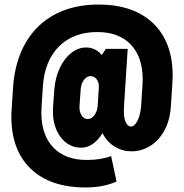

<svg xmlns="http://www.w3.org/2000/svg" viewBox="-20 -705 810 845"><path d="M740 -371Q740 -358 738 -328L732 -237Q728 -174 702.5 -129Q677 -84 639 -61.5Q601 -39 559 -39Q519 -39 485 -59.5Q451 -80 431 -119Q413 -89 389 -72Q365 -55 338 -55Q283 -55 248 -100Q213 -145 213 -215Q213 -232 214 -240L219 -311Q223 -363 243 -405.5Q263 -448 293.5 -472Q324 -496 359 -496Q400 -496 428 -463L446 -490H542L526 -240Q525 -232 525 -217Q525 -184 534 -166Q543 -148 556 -148Q571 -148 584 -171.5Q597 -195 601 -237L607 -328Q608 -338 608 -356Q608 -454 555.5 -509Q503 -564 408 -564Q304 -564 240.5 -501.5Q177 -439 169 -328L163 -237Q162 -227 162 -209Q162 -111 214.5 -56Q267 -1 362 -1Q424 -1 469 -18L493 94Q434 120 357 120Q201 120 115.5 38Q30 -44 30 -192Q30 -207 32 -237L38 -328Q47 -439 94.5 -519.5Q142 -600 223.5 -642.5Q305 -685 413 -685Q568 -685 654 -602.5Q740 -520 740 -371ZM410 -240 415 -321Q416 -342 405.5 -356Q395 -370 378 -370Q362 -370 349.5 -353.5Q337 -337 335 -311L330 -240Q328 -215 338.5 -198Q349 -181 366 -181Q383 -181 395.5 -198Q408 -215 410 -240Z"/></svg>

Font: Akshar
Style: Bold
Weight: 700
Designer: Tall Chai
Foundry: Tall Chai
Version: Version 1.000